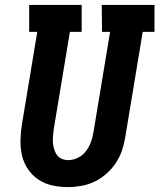

<svg xmlns="http://www.w3.org/2000/svg" viewBox="-20 -755 650 783"><path d="M257 8Q225 8 194.5 1.5Q164 -5 138.5 -21.5Q113 -38 95.5 -63Q78 -88 70.5 -118Q63 -148 63.5 -180.5Q64 -213 69 -245L132 -625H99V-735H313V-625H265L199 -227Q197 -213 196 -199.5Q195 -186 196 -172.5Q197 -159 201 -146Q205 -133 212 -123Q219 -113 231.5 -107.5Q244 -102 258 -102Q278 -102 297.5 -111.5Q317 -121 330 -138Q343 -155 350.5 -175Q358 -195 361 -215L429 -625H396L395 -735H610V-625H562L491 -197Q487 -170 478 -143Q469 -116 453 -91.5Q437 -67 414.5 -47Q392 -27 366 -14.5Q340 -2 312 3Q284 8 257 8Z"/></svg>

Font: Iosevka HT Extrabold Extended
Style: Italic
Weight: 800
Width: 7
Italic angle: -9°
Monospace: yes
Designer: Belleve Invis
Foundry: Belleve Invis
Version: Version 32.3.0; ttfautohint (v1.8.4)